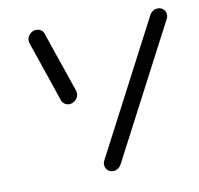

<svg xmlns="http://www.w3.org/2000/svg" viewBox="-64 -586 677 653"><g transform="rotate(-10 274.5 -259.5)"><path d="M200.7 -279.6Q199.6 -267.4 190.2 -258.7Q180.7 -250 168.5 -250Q159.6 -250 153 -254.6Q146.3 -259.3 143 -267L71.5 -476.7Q71.1 -477.8 70.4 -480.6Q69.6 -483.3 69.6 -486.3Q69.6 -499.3 79.3 -508.9Q88.9 -518.5 101.9 -518.5Q110.4 -518.5 117.4 -513.9Q124.4 -509.3 127 -501.5L198.9 -291.9Q200.7 -287.4 200.7 -279.6ZM275.9 0Q264.4 0 256.7 -8Q248.9 -15.9 248.9 -27.4Q248.9 -34.8 253 -41.9L493.3 -501.9Q497.8 -509.6 505.2 -514.1Q512.6 -518.5 521.5 -518.5Q533 -518.5 540.7 -510.7Q548.5 -503 548.5 -491.9Q548.5 -483 544.4 -476.7L304.1 -17Q299.6 -9.3 292.2 -4.6Q284.8 0 275.9 0Z"/></g></svg>

Font: 26F Galaxy Sans Medium
Style: Italic
Weight: 500
Italic angle: -5°
Designer: C₂₉H₂₅N₃O₅
Version: Version 1.200